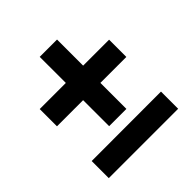

<svg xmlns="http://www.w3.org/2000/svg" viewBox="-178 -841 960 960"><g transform="rotate(-45 302.0 -361.5)"><path d="M547 -147V-25.5H56.5V-146.5ZM547 -514V-392H56.5V-514ZM363.5 -208H241.5L241 -698.5H363.5Z"/></g></svg>

Font: Public Sans ExtraBold
Style: Regular
Weight: 800
Designer: The Public Sans Project Authors: Dan O. Williams and USWDS (Libre Franklin designed by Pablo Impallari and Rodrigo Fuenz
Version: Version 1.007